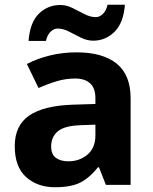

<svg xmlns="http://www.w3.org/2000/svg" viewBox="-20 -777 644 807"><path d="M302 -557Q412 -557 470.5 -509.5Q529 -462 529 -364V0H425L396 -74H392Q357 -30 318 -10Q279 10 211 10Q138 10 90 -32.5Q42 -75 42 -163Q42 -250 103 -291.5Q164 -333 286 -337L381 -340V-364Q381 -407 358.5 -427Q336 -447 296 -447Q256 -447 218 -435.5Q180 -424 142 -407L93 -508Q137 -531 190.5 -544Q244 -557 302 -557ZM323 -251Q251 -249 223 -225Q195 -201 195 -162Q195 -128 215 -113.5Q235 -99 267 -99Q315 -99 348 -127.5Q381 -156 381 -208V-253ZM100 -605Q106 -683 143.5 -719.5Q181 -756 233 -756Q260 -756 285.5 -743Q311 -730 335.5 -717.5Q360 -705 383 -705Q398 -705 412 -718Q426 -731 432 -757H505Q499 -680 461 -643Q423 -606 372 -606Q346 -606 320.5 -618.5Q295 -631 270.5 -644Q246 -657 222 -657Q207 -657 193 -644Q179 -631 173 -605Z"/></svg>

Font: Noto Sans Thaana
Style: Bold
Weight: 700
Designer: David Williams
Foundry: Google Inc.
Version: Version 3.001; ttfautohint (v1.8.4.7-5d5b)